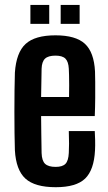

<svg xmlns="http://www.w3.org/2000/svg" viewBox="-20 -752 440 780"><path d="M206.5 8.5Q121.5 8.5 83.2 -26.5Q45 -61.5 40.5 -141.5Q39.5 -170 39 -211.2Q38.5 -252.5 38.5 -297.8Q38.5 -343 39 -385Q39.5 -427 40.5 -457Q46 -538.5 84 -573.5Q122 -608.5 205.5 -608.5Q287.5 -608.5 324.8 -574.2Q362 -540 366 -461.5Q366.5 -448 366.8 -419.2Q367 -390.5 366.8 -353.8Q366.5 -317 365 -280.5H147Q147 -244 147.8 -206.8Q148.5 -169.5 149 -130.5Q150 -99 163.2 -86.5Q176.5 -74 206 -74Q234 -74 246 -86.5Q258 -99 259.5 -130.5Q260.5 -145.5 260.5 -168.5Q260.5 -191.5 259.5 -219.5H365Q366 -206 366.5 -182.8Q367 -159.5 366 -141.5Q362 -61.5 325.8 -26.5Q289.5 8.5 206.5 8.5ZM147 -358H260.5Q261 -382.5 261 -406Q261 -429.5 260.5 -447.2Q260 -465 259.5 -473Q258 -501.5 245.8 -513.8Q233.5 -526 205.5 -526Q176 -526 163 -513.8Q150 -501.5 149 -473Q148.5 -442.5 148 -414Q147.5 -385.5 147 -358ZM226.5 -655V-732H303.5V-655ZM103.5 -655V-732H180V-655Z"/></svg>

Font: Big Shoulders Display Thin
Style: Bold
Weight: 700
Version: Version 2.002